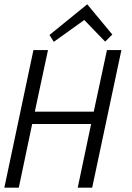

<svg xmlns="http://www.w3.org/2000/svg" viewBox="-44 -869 610 889"><path d="M382.8 0H315.9L377.9 -294.9H105L43 0H-23.9L110.8 -637.2H178.2L117.2 -352.1H390.1L451.2 -637.2H518.1ZM476.1 -709 442.9 -676.3 346.2 -776.4 205.1 -675.3 185.1 -707 359.9 -849.1Z"/></svg>

Font: Anonymous Pro
Style: Italic
Weight: 400
Italic angle: -12°
Monospace: yes
Designer: Mark Simonson
Version: Version 1.003